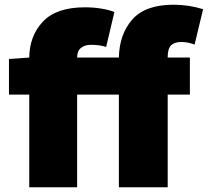

<svg xmlns="http://www.w3.org/2000/svg" viewBox="-20 -794 881 814"><path d="M18 -544 104 -550Q105 -642 162 -702.5Q219 -763 340 -763Q377 -763 410 -757.5Q443 -752 465 -743L430 -595Q403 -604 365 -604Q340 -604 323.5 -591Q307 -578 307 -550H484Q486 -649 541 -711.5Q596 -774 716 -774Q780 -774 841 -755L805 -605Q777 -616 749 -616Q720 -616 705.5 -602Q691 -588 691 -553V-550H785V-393H691V0H484V-393H307V0H104V-393H18Z"/></svg>

Font: Nebula Sans Black
Style: Regular
Weight: 900
Designer: Paul D. Hunt for Adobe (as Source Sans)
Foundry: Nebula Entertainment & Broadcasting LLC
Version: Version 1.010